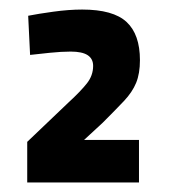

<svg xmlns="http://www.w3.org/2000/svg" viewBox="-20 -755 356 402"><path d="M37 -373V-458L124 -541Q149 -564 162 -580.5Q175 -597 175 -617Q175 -632 163.5 -639.5Q152 -647 128 -647Q109 -647 84.5 -644.5Q60 -642 43 -640L39 -722Q59 -726 91.5 -730.5Q124 -735 152 -735Q217 -735 245 -709Q273 -683 273 -629Q273 -601 265 -581.5Q257 -562 239.5 -543.5Q222 -525 195 -498L156 -462H271V-373Z"/></svg>

Font: Cairo Play ExtraBold
Style: Regular
Weight: 800
Version: Version 3.119